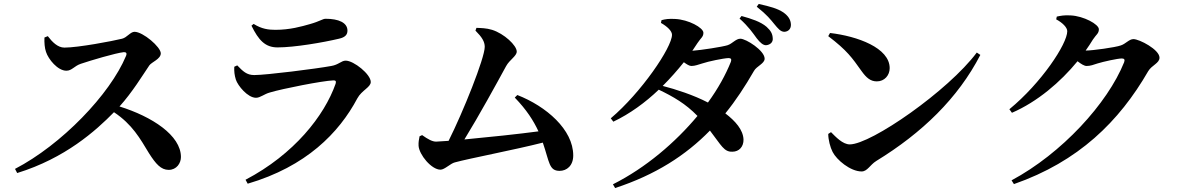

<svg xmlns="http://www.w3.org/2000/svg" viewBox="-20 -871 6020 972"><path d="M205 -681C204 -654 206 -628 213 -608C225 -571 272 -513 316 -513C344 -513 356 -537 389 -548C439 -565 567 -603 607 -607C618 -607 624 -603 618 -588C537 -393 291 -138 56 -16L67 5C310 -70 465 -209 557 -303C650 -241 689 -170 735 -94C769 -41 795 -11 834 -11C874 -11 896 -45 896 -76C896 -186 749 -281 585 -332C650 -404 702 -490 736 -540C748 -557 794 -572 794 -601C794 -633 704 -710 661 -710C640 -710 623 -681 598 -675C550 -663 375 -630 306 -630C272 -630 244 -659 222 -688Z M1166 -533C1165 -509 1167 -491 1174 -468C1184 -437 1234 -376 1276 -376C1298 -376 1317 -395 1347 -403C1410 -422 1613 -462 1667 -464C1679 -465 1683 -460 1679 -447C1622 -285 1469 -90 1223 39L1234 59C1530 -28 1696 -198 1789 -373C1811 -414 1857 -429 1857 -456C1857 -495 1771 -564 1730 -564C1708 -564 1694 -543 1657 -537C1581 -523 1328 -491 1267 -491C1229 -491 1210 -510 1181 -540ZM1696 -675C1728 -682 1739 -696 1739 -716C1739 -756 1695 -776 1628 -776C1614 -776 1599 -763 1549 -749C1507 -737 1448 -720 1374 -720C1340 -720 1305 -724 1264 -750L1253 -741C1289 -668 1322 -631 1385 -631C1471 -631 1616 -656 1696 -675Z M2104 -181C2101 -164 2098 -153 2099 -133C2102 -88 2164 -12 2210 -12C2231 -12 2261 -44 2283 -49C2356 -69 2587 -113 2728 -149C2762 -50 2759 -6 2813 -6C2849 -6 2882 -32 2882 -84C2882 -215 2745 -333 2599 -390L2586 -377C2646 -315 2681 -260 2706 -206C2610 -193 2449 -176 2331 -165C2406 -287 2493 -446 2542 -536C2560 -569 2596 -587 2596 -610C2596 -641 2532 -701 2471 -720C2442 -729 2414 -729 2392 -730L2387 -716C2420 -683 2434 -660 2434 -634C2434 -577 2324 -303 2251 -158L2188 -154C2169 -154 2148 -165 2117 -187Z M3811 -677C3828 -655 3843 -642 3858 -642C3880 -644 3894 -658 3892 -677C3891 -699 3883 -715 3861 -735C3831 -761 3785 -776 3734 -790L3724 -777C3771 -735 3791 -704 3811 -677ZM3900 -749C3919 -726 3932 -710 3951 -710C3971 -711 3985 -725 3984 -747C3983 -771 3971 -790 3946 -808C3916 -828 3879 -838 3821 -851L3811 -837C3864 -795 3881 -772 3900 -749ZM3083 62 3094 81C3298 14 3451 -84 3574 -210C3632 -135 3645 -101 3688 -103C3721 -103 3745 -128 3744 -165C3742 -214 3703 -258 3652 -297C3705 -362 3752 -434 3797 -512C3810 -536 3851 -549 3851 -574C3851 -615 3757 -675 3728 -675C3705 -675 3688 -650 3663 -642C3638 -634 3529 -617 3485 -614L3511 -653C3528 -679 3541 -684 3541 -705C3541 -731 3465 -772 3398 -775C3366 -777 3348 -774 3329 -769L3326 -755C3358 -737 3382 -714 3382 -695C3382 -631 3226 -402 3072 -272L3085 -255C3169 -295 3247 -352 3315 -417C3388 -382 3451 -346 3511 -284C3399 -150 3250 -22 3083 62ZM3335 -436C3374 -475 3410 -516 3442 -556C3457 -545 3470 -537 3480 -537C3499 -537 3515 -544 3536 -550C3565 -560 3642 -576 3668 -577C3680 -577 3685 -572 3680 -558C3654 -493 3615 -422 3564 -352C3491 -390 3401 -419 3335 -436Z M4182 -704 4173 -688C4269 -615 4294 -578 4341 -512C4366 -477 4387 -459 4419 -459C4458 -459 4484 -490 4484 -526C4484 -629 4320 -688 4182 -704ZM4925 -605C4781 -412 4390 -140 4282 -140C4246 -140 4211 -178 4187 -202L4173 -193C4173 -164 4183 -125 4195 -102C4215 -62 4285 -3 4342 -3C4371 -3 4384 -36 4416 -56C4648 -198 4830 -374 4943 -593Z M5101 42 5113 61C5440 -53 5646 -256 5793 -511C5811 -541 5850 -551 5850 -579C5850 -620 5748 -673 5718 -673C5696 -673 5679 -649 5654 -641C5626 -631 5511 -615 5476 -615C5489 -634 5502 -652 5513 -671C5530 -697 5543 -701 5543 -723C5543 -748 5466 -790 5400 -793C5367 -795 5349 -791 5330 -787L5327 -773C5359 -756 5383 -732 5383 -713C5383 -649 5252 -451 5090 -318L5103 -300C5232 -356 5348 -455 5435 -561C5453 -547 5469 -537 5481 -537C5500 -537 5516 -543 5537 -550C5566 -559 5638 -575 5659 -575C5671 -575 5676 -570 5671 -556C5587 -347 5355 -94 5101 42Z"/></svg>

Font: Noto Serif CJK HK
Style: Bold
Weight: 700
Designer: Ryoko NISHIZUKA 西塚涼子 (kana & ideographs); Frank Grießhammer (Latin, Greek & Cyrillic); Wenlong ZHANG 张文龙 (bopomofo); San
Foundry: Adobe
Version: Version 2.001;hotconv 1.1.0;makeotfexe 2.6.0